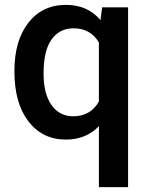

<svg xmlns="http://www.w3.org/2000/svg" viewBox="-20 -558 608 781"><path d="M38.6 -268.6Q38.6 -392.6 95.2 -465.3Q151.9 -538.1 248.5 -538.1Q336.9 -538.1 388.7 -476.1L395.5 -528.3H501V203.1H382.3V-44.9Q330.6 9.8 247.6 9.8Q152.8 9.8 95.7 -64.2Q38.6 -138.2 38.6 -268.6ZM157.2 -258.3Q157.2 -177.2 189.2 -131.1Q221.2 -85 277.8 -85Q348.1 -85 382.3 -145V-385.3Q348.1 -442.9 278.8 -442.9Q222.2 -442.9 189.7 -397.5Q157.2 -352.1 157.2 -258.3Z"/></svg>

Font: Shabnam Medium FD
Style: Medium-FD
Weight: 500
Foundry: DejaVu fonts team - Redesigned by Saber Rastikerdar - Based on Vazir font
Version: Version 5.0.0